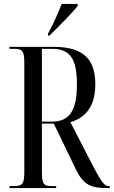

<svg xmlns="http://www.w3.org/2000/svg" viewBox="-20 -951 575 971"><path d="M223 -781V-771H230C274 -814 346 -886 373 -921V-931H292C274 -886 251 -832 223 -781ZM28 0H264V-10H241C199 -10 192 -22 192 -85V-326H252L364 -94C400 -19 438 0 516 0H535V-10H531C511 -10 498 -20 449 -114L336 -333C417 -357 462 -417 462 -526C462 -646 407 -714 252 -714H28V-704H52C95 -704 103 -692 103 -629V-85C103 -22 95 -10 52 -10H28ZM243 -336H192V-704H245C337 -704 369 -649 369 -525C369 -395 334 -336 243 -336Z"/></svg>

Font: Noto Serif Display ExtraCondensed
Style: Regular
Weight: 400
Width: 2
Designer: Monotype Design Team
Foundry: Monotype Imaging Inc.
Version: Version 2.009